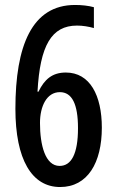

<svg xmlns="http://www.w3.org/2000/svg" viewBox="-20 -743 460 773"><path d="M222 10C333 10 390 -88 390 -229C390 -359 342 -451 245 -451C191 -451 159 -424 135 -374H131C141 -559 187 -640 290 -640C313 -640 337 -636 358 -630V-714C336 -720 310 -723 282 -723C108 -723 42 -558 42 -305C42 -101 108 10 222 10ZM220 -75C162 -75 141 -159 141 -248C141 -315 168 -372 221 -372C270 -372 294 -324 294 -227C294 -123 267 -75 220 -75Z"/></svg>

Font: Noto Sans Gurmukhi UI ExtraCondensed Medium
Style: Regular
Weight: 500
Width: 2
Designer: Jelle Bosma - Monotype Design Team
Foundry: Monotype Imaging Inc.
Version: Version 2.004